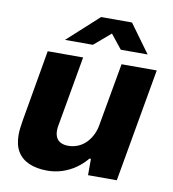

<svg xmlns="http://www.w3.org/2000/svg" viewBox="-82 -796 794 881"><g transform="rotate(10 314.5 -355.5)"><path d="M196 13Q147 13 111.5 -2.5Q76 -18 57.5 -48.5Q39 -79 39 -126Q39 -142 41 -158.5Q43 -175 46 -193L104 -527H269L213 -209Q211 -200 210 -192Q209 -184 209 -177Q209 -156 216.5 -142.5Q224 -129 238 -122.5Q252 -116 272 -116Q294 -116 314.5 -124Q335 -132 351 -147Q367 -162 378.5 -183Q390 -204 395 -229L448 -527H612L519 1H385V-75H378Q356 -48 327 -28Q298 -8 265 2.5Q232 13 196 13ZM173 -592 318 -724H462L558 -592H433L357 -687H414L303 -592Z"/></g></svg>

Font: Archivo SemiBold ExtraBold
Style: Italic
Weight: 800
Italic angle: -10°
Version: Version 2.001